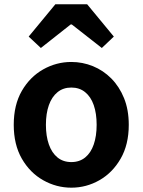

<svg xmlns="http://www.w3.org/2000/svg" viewBox="-20 -863 666 897"><path d="M313.3 13.8Q243.3 13.8 181.6 -21.1Q119.9 -55.9 82 -121.7Q44.2 -187.5 44.2 -279.9Q44.2 -372.8 82 -438.4Q119.9 -503.9 181.6 -538.7Q243.3 -573.5 313.3 -573.5Q365.7 -573.5 414.1 -553.9Q462.4 -534.2 500 -496.4Q537.6 -458.5 559.6 -404.2Q581.6 -349.8 581.6 -279.9Q581.6 -187.5 543.6 -121.7Q505.7 -55.9 444.5 -21.1Q383.3 13.8 313.3 13.8ZM313.3 -105.8Q351.3 -105.8 377.9 -127.3Q404.5 -148.9 418 -188.2Q431.5 -227.4 431.5 -279.9Q431.5 -332.7 418 -371.7Q404.5 -410.7 377.9 -432.3Q351.3 -454 313.3 -454Q275.2 -454 248.7 -432.3Q222.1 -410.7 208.3 -371.7Q194.5 -332.7 194.5 -279.9Q194.5 -227.4 208.3 -188.2Q222.1 -148.9 248.7 -127.3Q275.2 -105.8 313.3 -105.8ZM114 -692.1 238.6 -843H387.2L511.8 -692.1L455.7 -638.8L315.3 -748.8H310.3L170.9 -638.8Z"/></svg>

Font: Shanggu Sans SC VF
Style: Regular
Weight: 250
Designer: GuiWonder
Version: Version 1.021